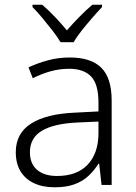

<svg xmlns="http://www.w3.org/2000/svg" viewBox="-20 -785 576 815"><path d="M276 -541Q366 -541 410 -497.5Q454 -454 454 -358V0H411L401 -90H398Q379 -60 354.5 -37.5Q330 -15 295.5 -2.5Q261 10 212 10Q161 10 124 -7.5Q87 -25 67 -58Q47 -91 47 -139Q47 -219 112 -260.5Q177 -302 301 -307L398 -312V-349Q398 -428 366.5 -460.5Q335 -493 274 -493Q233 -493 195 -482.5Q157 -472 119 -453L101 -499Q139 -517 183.5 -529Q228 -541 276 -541ZM308 -265Q207 -260 157 -229.5Q107 -199 107 -139Q107 -90 137.5 -64Q168 -38 222 -38Q306 -38 351.5 -85.5Q397 -133 398 -217V-269ZM237 -606Q224 -628 203 -655Q182 -682 159.5 -709Q137 -736 118 -755V-765H159Q186 -742 213.5 -713Q241 -684 264 -656Q288 -684 316.5 -713Q345 -742 372 -765H413V-755Q395 -736 371.5 -709Q348 -682 326.5 -655Q305 -628 293 -606Z"/></svg>

Font: Noto Sans Devanagari Light
Style: Regular
Weight: 300
Version: Version 2.003